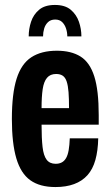

<svg xmlns="http://www.w3.org/2000/svg" viewBox="-20 -744 447 776"><path d="M204 12Q141 12 102.5 -15.5Q64 -43 46 -104Q28 -165 28 -263Q28 -365 47 -425.5Q66 -486 106.5 -512.5Q147 -539 210 -539Q268 -539 305.5 -515.5Q343 -492 361 -435.5Q379 -379 379 -279V-240H148Q148 -185 152 -150Q156 -115 168.5 -98.5Q181 -82 205 -82Q219 -82 229.5 -87.5Q240 -93 247 -105Q254 -117 257.5 -137Q261 -157 262 -185H377Q376 -135 365.5 -97.5Q355 -60 333.5 -36Q312 -12 279.5 0Q247 12 204 12ZM148 -307H259Q259 -345 257 -371.5Q255 -398 249.5 -414.5Q244 -431 233.5 -438Q223 -445 207 -445Q183 -445 170 -429.5Q157 -414 152.5 -383.5Q148 -353 148 -307ZM202 -724Q243 -724 266 -704.5Q289 -685 299 -656Q309 -627 309 -597H252Q252 -613 247 -628.5Q242 -644 231.5 -654.5Q221 -665 203 -665Q185 -665 174 -654.5Q163 -644 158.5 -628.5Q154 -613 154 -597H96Q96 -627 105.5 -656Q115 -685 138 -704.5Q161 -724 202 -724Z"/></svg>

Font: Archivo ExtraCondensed
Style: Bold
Weight: 700
Width: 2
Designer: Hector Gatti
Foundry: Omnibus-Type
Version: Version 2.001